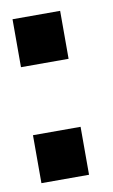

<svg xmlns="http://www.w3.org/2000/svg" viewBox="-63 -551 328 556"><g transform="rotate(-10 100.5 -273.0)"><path d="M13.8 -103V-173H153.8V-103V-102V-32H13.8V-102ZM13.8 -444V-514H153.8V-444V-443V-373H13.8V-443Z"/></g></svg>

Font: Nordica Plus
Style: NordicaClassicRgExt
Weight: 500
Version: Version 1.01